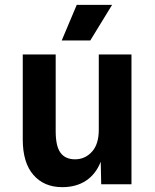

<svg xmlns="http://www.w3.org/2000/svg" viewBox="-20 -761 640 793"><path d="M237 12Q162 12 118 -38.5Q74 -89 74 -185V-536H210V-219Q210 -157 230 -130Q250 -103 290 -103Q331 -103 359.5 -134Q388 -165 388 -225V-536H523V0H398L396 -93Q376 -42 335.5 -15Q295 12 237 12ZM235 -594 297 -741H443L353 -594Z"/></svg>

Font: Geist Mono
Style: Bold
Weight: 700
Monospace: yes
Designer: Basement.studio, Andrés Briganti, Mateo Zaragoza
Foundry: Basement.studio, Vercel, Andrés Briganti, Guido Ferreyra, Mateo Zaragoza
Version: Version 1.500; ttfautohint (v1.8.4.7-5d5b)